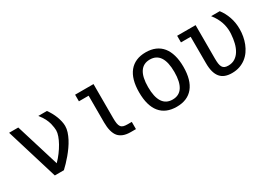

<svg xmlns="http://www.w3.org/2000/svg" viewBox="-10 -1151 2427 1756"><g transform="rotate(-30 1204.0 -273.0)"><path d="M56.6 -546.9H153.3L294.4 -87.9Q325.2 -119.1 351.8 -154.8Q378.4 -190.4 398.2 -225.8Q418 -261.2 429.4 -293.7Q440.9 -326.2 440.9 -352.1Q440.9 -363.8 438.2 -383.3Q435.5 -402.8 430.2 -424.8Q426.3 -439 421.1 -452.9Q416 -466.8 408.4 -481.7Q400.9 -496.6 390.1 -512.7Q379.4 -528.8 364.7 -546.9H455.6Q471.7 -525.4 485.8 -499.8Q500 -474.1 510.3 -447.3Q520.5 -420.4 526.4 -394Q532.2 -367.7 532.2 -345.2Q532.2 -315.4 522 -283.4Q511.7 -251.5 494.9 -219.2Q478 -187 456.1 -155.8Q434.1 -124.5 410.4 -96.2Q386.7 -67.9 363 -43.2Q339.4 -18.6 319.3 0H223.6Z M1023.9 3.9Q978 3.9 946.3 -8.5Q914.6 -21 896 -43Q876 -66.9 866 -105.5Q856 -144 856 -194.3V-477.1H753.4V-546.9H947.8V-189Q947.8 -153.8 951.4 -131.1Q955.1 -108.4 964.8 -95.2Q974.6 -82 991.5 -77.1Q1008.3 -72.3 1034.7 -72.3H1078.1V3.9H1023.9Z M1504.9 14.2Q1390.1 14.2 1330.6 -58.8Q1271 -131.8 1271 -272.5Q1271 -342.3 1286.1 -396Q1301.3 -449.7 1331.1 -486.1Q1360.8 -522.5 1404.3 -541.3Q1447.8 -560.1 1504.9 -560.1Q1562 -560.1 1605.7 -541.3Q1649.4 -522.5 1679 -486.1Q1708.5 -449.7 1723.9 -396Q1739.3 -342.3 1739.3 -272.5Q1739.3 -132.8 1679.2 -59.3Q1619.1 14.2 1504.9 14.2ZM1504.9 -62Q1574.2 -62 1609.1 -115.2Q1644 -168.5 1644 -272.9Q1644 -377.9 1609.1 -430.9Q1574.2 -483.9 1504.9 -483.9Q1436 -483.9 1401.1 -430.9Q1366.2 -377.9 1366.2 -272.9Q1366.2 -168.5 1401.1 -115.2Q1436 -62 1504.9 -62Z M2096.7 0Q2056.2 0 2025.6 -11.5Q1995.1 -22.9 1974.9 -47.1Q1954.6 -71.3 1944.3 -108.6Q1934.1 -146 1934.1 -198.2L1933.6 -477.1H1831.1V-546.9H2025.9V-192.9Q2025.9 -162.1 2029.1 -140.1Q2032.2 -118.2 2040.5 -103.8Q2048.8 -89.4 2063.5 -82.8Q2078.1 -76.2 2101.1 -76.2Q2142.6 -76.2 2172.6 -95.5Q2202.6 -114.7 2222.4 -147.5Q2242.2 -180.2 2252.7 -222.9Q2263.2 -265.6 2266.1 -312.5Q2266.6 -318.4 2266.8 -325.7Q2267.1 -333 2267.1 -340.8Q2267.1 -362.8 2263.4 -387.5Q2259.8 -412.1 2251 -438.2Q2242.2 -464.4 2227.3 -491.7Q2212.4 -519 2189.9 -546.9H2280.8Q2316.4 -501 2336.9 -442.1Q2357.4 -383.3 2357.4 -314.9Q2357.4 -277.3 2350.6 -239.5Q2343.8 -201.7 2330.1 -166.7Q2316.4 -131.8 2295.2 -101.3Q2273.9 -70.8 2244.9 -48.3Q2215.8 -25.9 2179 -12.9Q2142.1 0 2096.7 0Z"/></g></svg>

Font: Hack
Style: Regular
Weight: 400
Monospace: yes
Designer: Christopher Simpkins
Foundry: Christopher Simpkins
Version: Version 2.019; ttfautohint (v1.4.1) -l 4 -r 80 -G 350 -x 0 -